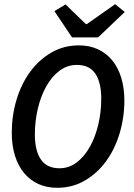

<svg xmlns="http://www.w3.org/2000/svg" viewBox="-20 -882 640 914"><path d="M252 12Q202 12 162 -6.5Q122 -25 94 -59Q66 -93 51 -141.5Q36 -190 36 -250Q36 -331 58.5 -406.5Q81 -482 123 -539.5Q165 -597 224 -631.5Q283 -666 356 -666Q406 -666 446 -647.5Q486 -629 514 -595Q542 -561 557 -512.5Q572 -464 572 -404Q572 -323 549.5 -247.5Q527 -172 485 -114.5Q443 -57 384 -22.5Q325 12 252 12ZM263 -81Q309 -81 345.5 -109Q382 -137 408 -183.5Q434 -230 448 -289.5Q462 -349 462 -412Q462 -489 434 -531Q406 -573 346 -573Q300 -573 263 -545Q226 -517 200 -470.5Q174 -424 160 -364.5Q146 -305 146 -242Q146 -165 174.5 -123Q203 -81 263 -81ZM323 -704 239 -829 292 -861 389 -767H393L528 -862L574 -825L447 -704Z"/></svg>

Font: Source Code Pro Semibold
Style: Italic
Weight: 600
Italic angle: -11°
Monospace: yes
Designer: Paul D. Hunt, Teo Tuominen
Foundry: Adobe Systems Incorporated
Version: Version 1.050;PS 1.000;hotconv 16.6.51;makeotf.lib2.5.65220